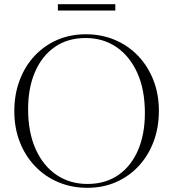

<svg xmlns="http://www.w3.org/2000/svg" viewBox="-20 -889 828 919"><path d="M390.5 -725Q466 -725 529.8 -698Q593.5 -671 640.8 -621.8Q688 -572.5 714.2 -505.5Q740.5 -438.5 740.5 -358.5Q740.5 -278 715 -210.8Q689.5 -143.5 643.5 -94Q597.5 -44.5 535 -17.2Q472.5 10 398.5 10Q323 10 259 -17Q195 -44 147.8 -93.5Q100.5 -143 74.5 -210Q48.5 -277 48.5 -357Q48.5 -437 73.8 -504.2Q99 -571.5 145 -621Q191 -670.5 253.5 -697.8Q316 -725 390.5 -725ZM398.5 -8.5Q484.5 -8.5 546.2 -51.2Q608 -94 640.8 -170.5Q673.5 -247 673.5 -348Q673.5 -460 637 -540.5Q600.5 -621 536.8 -664Q473 -707 390 -707Q303.5 -707 242 -664Q180.5 -621 147.5 -544.5Q114.5 -468 114.5 -367Q114.5 -255 151 -174.5Q187.5 -94 251.5 -51.2Q315.5 -8.5 398.5 -8.5ZM257 -838.5V-869H532V-838.5Z"/></svg>

Font: Newsreader 72pt Light
Style: Regular
Weight: 300
Designer: Hugues Gentile
Foundry: Production Type
Version: Version 1.003; ttfautohint (v1.8.3)